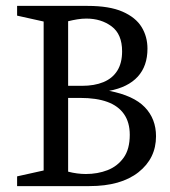

<svg xmlns="http://www.w3.org/2000/svg" viewBox="-20 -631 578 651"><path d="M38 0V-33L128 -53V-558L38 -578V-611H277Q351 -611 395.5 -591.5Q440 -572 460 -539.5Q480 -507 480 -466Q480 -407 447 -371Q414 -335 350 -323Q433 -307 471 -267.5Q509 -228 509 -169Q509 -94 449.5 -47Q390 0 283 0ZM271 -41Q311 -41 344.5 -54Q378 -67 399 -96Q420 -125 420 -174Q420 -216 400.5 -244Q381 -272 344 -285.5Q307 -299 252 -299H211V-49Q226 -45 241.5 -43Q257 -41 271 -41ZM211 -340H258Q300 -340 330.5 -352.5Q361 -365 377.5 -391Q394 -417 394 -457Q394 -515 358.5 -541.5Q323 -568 273 -568Q258 -568 242.5 -565.5Q227 -563 211 -559Z"/></svg>

Font: Manuale
Style: Regular
Weight: 400
Designer: Eduardo Tunni / Pablo Cosgaya
Foundry: Eduardo Tunni / Pablo Cosgaya
Version: Version 1.002